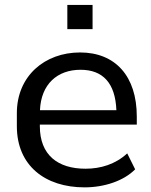

<svg xmlns="http://www.w3.org/2000/svg" viewBox="-20 -766 627 795"><path d="M330.1 9.8C411.1 9.8 492.2 -16.6 539.6 -64.9L506.8 -130.9C458 -85.9 397 -67.4 334 -67.4C219.7 -67.4 145 -124 145 -243.2V-250H546.4V-283.7C546.4 -450.2 458 -548.8 311.5 -548.8C165.5 -548.8 49.8 -451.7 49.8 -297.4V-243.2C49.8 -80.6 166.5 9.8 330.1 9.8ZM313.5 -477.1C406.2 -477.1 457.5 -421.9 461.9 -309.6H145.5C149.9 -417.5 217.3 -477.1 313.5 -477.1ZM363.3 -645.5V-745.6H258.8V-645.5Z"/></svg>

Font: Winston
Style: Regular
Weight: 400
Designer: Vernon Adams, Kim Jin-seong, David Berlow, Cristiano Sobral
Foundry: The Winston Project Authors
Version: Version 3.004